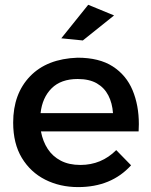

<svg xmlns="http://www.w3.org/2000/svg" viewBox="-20 -777 632 802"><path d="M306.5 4.5Q230.5 4.5 169 -26.5Q107.5 -57.5 71.2 -117.5Q35 -177.5 35 -265Q35 -385 105.5 -458.2Q176 -531.5 304 -536Q394.5 -536 451 -499.5Q507.5 -463 533.8 -400Q560 -337 560 -258.5L559 -228H151Q159 -186 179.5 -154.8Q200 -123.5 234 -105.8Q268 -88 316 -88Q403.5 -88 465.5 -150L527.5 -86.5Q445 4.5 306.5 4.5ZM452 -304.5Q449 -346.5 432.5 -378.5Q416 -410.5 384.5 -428.8Q353 -447 304.5 -447Q234.5 -447 195.5 -408Q156.5 -369 149.5 -304.5ZM326 -608 236 -617 348.5 -757 456.5 -712.5Z"/></svg>

Font: Argentum Novus Medium
Style: Regular
Weight: 500
Designer: Julieta Ulanovsky (font) & Cristiano Sobral (main changes)
Foundry: Julieta Ulanovsky (font) & Cristiano Sobral (main changes)
Version: Version 3.00;November 27, 2020;FontCreator 13.0.0.2655 64-bi